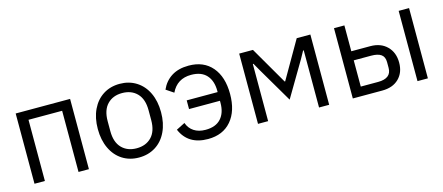

<svg xmlns="http://www.w3.org/2000/svg" viewBox="-43 -984 3298 1428"><g transform="rotate(-15 1606.0 -270.5)"><path d="M92 0V-541H511V0H431V-471H172V0Z M652 -271Q652 -356 682.5 -420Q713 -484 768 -519Q823 -554 895 -554Q967 -554 1022.5 -519Q1078 -484 1108.5 -420Q1139 -356 1139 -271Q1139 -186 1108.5 -121.5Q1078 -57 1022.5 -22Q967 13 895 13Q823 13 768 -22Q713 -57 682.5 -121.5Q652 -186 652 -271ZM1053 -232V-309Q1053 -394 1010 -438.5Q967 -483 895 -483Q824 -483 781 -438.5Q738 -394 738 -309V-232Q738 -147 781 -102.5Q824 -58 895 -58Q967 -58 1010 -102.5Q1053 -147 1053 -232Z M1346 -306H1584V-316Q1584 -393 1544 -437Q1504 -481 1426 -481Q1318 -481 1272 -385L1214 -424Q1241 -485 1294 -518.5Q1347 -552 1426 -552Q1541 -552 1605.5 -476.5Q1670 -401 1670 -269Q1670 -138 1605.5 -62.5Q1541 13 1426 13Q1273 13 1219 -114L1286 -148Q1301 -105 1337 -81.5Q1373 -58 1426 -58Q1504 -58 1544 -102Q1584 -146 1584 -223V-239H1346Z M1891 0H1813V-541H1919L2086 -253H2090L2256 -541H2361V0H2283V-440H2278L2246 -382L2087 -113L1929 -382L1896 -440H1891Z M2543 -541H2623V-342H2769Q2849 -342 2897 -294.5Q2945 -247 2945 -169Q2945 -92 2898 -46Q2851 0 2770 0H2543ZM3041 0V-541H3121V0ZM2757 -70Q2807 -70 2833 -90Q2859 -110 2859 -151V-195Q2859 -236 2833.5 -254Q2808 -272 2757 -272H2623V-70Z"/></g></svg>

Font: IBM Plex Sans SC
Style: Regular
Weight: 400
Designer: Mike Abbink; Paul van der Laan; Pieter van Rosmalen; Eunyou Noh; Wujin Sim; Chorong Kim; Dohee Lee; Yejin We; Jinhee Kim
Foundry: Sandoll Inc.
Version: Version 1.000